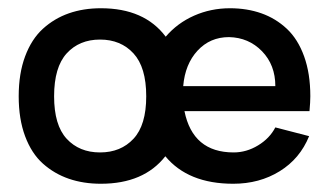

<svg xmlns="http://www.w3.org/2000/svg" viewBox="-20 -427 790 461"><path d="M422.9 -160.2Q442.9 -61 541 -61Q571.8 -61 599.6 -77.9Q627.4 -94.7 641.1 -121.1L722.2 -100.1Q700.2 -45.9 651.6 -15.9Q603 14.2 540 14.2Q431.6 14.2 377 -51.8Q325.2 14.2 222.2 14.2Q180.2 14.2 145.3 2.2Q110.4 -9.8 83 -34.2Q55.7 -58.6 40.3 -99.9Q24.9 -141.1 24.9 -195.8Q24.9 -250.5 40.3 -291.7Q55.7 -333 83 -357.9Q110.4 -382.8 145.3 -395Q180.2 -407.2 222.2 -407.2Q326.7 -407.2 377.9 -338.9Q405.8 -371.6 446 -389.4Q486.3 -407.2 532.2 -407.2Q573.2 -407.2 607.7 -395Q642.1 -382.8 668.7 -357.9Q695.3 -333 710.2 -291.7Q725.1 -250.5 725.1 -195.8Q725.1 -182.6 723.1 -160.2ZM419.9 -220.2H641.1Q641.1 -271 609.1 -304Q577.1 -336.9 529.8 -337.9Q484.4 -337.9 454.3 -305.4Q424.3 -272.9 419.9 -220.2ZM331.1 -195.8Q331.1 -265.6 300.5 -298.8Q270 -332 220.2 -332Q170.4 -332 140.1 -298.8Q109.9 -265.6 109.9 -195.8Q109.9 -126.5 140.1 -93.8Q170.4 -61 220.2 -61Q270 -61 300.5 -93.8Q331.1 -126.5 331.1 -195.8Z"/></svg>

Font: Neutral Grotesk
Style: Regular
Weight: 400
Designer: Nawras Khrais
Foundry: Nawras Khrais
Version: Version 1.000;PS 001.000;hotconv 1.0.88;makeotf.lib2.5.64775